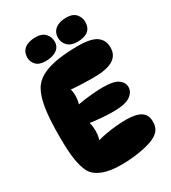

<svg xmlns="http://www.w3.org/2000/svg" viewBox="-219 -1027 1016 1142"><g transform="rotate(-30 288.5 -455.5)"><path d="M397 -736Q489 -736 526 -709Q563 -682 563 -631Q563 -578 520 -552Q477 -526 386 -526Q353 -526 310.5 -527.5Q268 -529 222 -533L230 -542Q240 -514 239 -482Q238 -450 227 -421L214 -428Q238 -434 271 -438.5Q304 -443 340 -446Q376 -449 405 -449Q478 -449 508 -427.5Q538 -406 538 -374Q538 -340 504 -316Q470 -292 388 -292Q347 -292 301 -296Q255 -300 209 -307L224 -319Q234 -300 237 -273.5Q240 -247 237 -221Q234 -195 224 -175L221 -184Q249 -193 284.5 -199.5Q320 -206 357.5 -209.5Q395 -213 427 -213Q494 -213 527.5 -192Q561 -171 561 -123Q561 -91 547 -69.5Q533 -48 499 -32Q473 -20 435 -11.5Q397 -3 354.5 1.5Q312 6 270 6Q195 6 145.5 -13Q96 -32 74 -68Q54 -104 44.5 -162.5Q35 -221 35 -323Q35 -419 42 -481.5Q49 -544 62 -583Q75 -622 92 -645Q118 -680 164.5 -700Q211 -720 271.5 -728Q332 -736 397 -736ZM189 -753Q145 -753 124.5 -775Q104 -797 104 -825Q104 -865 131 -886Q158 -907 207 -907Q250 -907 271.5 -883.5Q293 -860 293 -828Q293 -791 264 -772Q235 -753 189 -753ZM420 -917Q468 -917 488.5 -893Q509 -869 509 -838Q509 -798 483.5 -778Q458 -758 410 -758Q366 -758 343.5 -781Q321 -804 321 -835Q321 -875 348.5 -896Q376 -917 420 -917Z"/></g></svg>

Font: DynaPuff SemiBold
Style: Regular
Weight: 600
Designer: Toshi Omagari, Jennifer Daniel
Foundry: Google Fonts
Version: Version 2.000